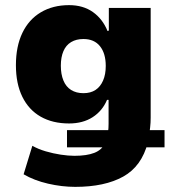

<svg xmlns="http://www.w3.org/2000/svg" viewBox="-20 -537 668 748"><path d="M273 191Q221 191 167 178.5Q113 166 72 142L106 31Q129 44 158 52.5Q187 61 216.5 65.5Q246 70 270 70Q318 70 347.5 58.5Q377 47 390 20L402 37H241V-30H417L401 -23Q402 -30 402.5 -38Q403 -46 403 -54V-148H397Q379 -105 341 -80.5Q303 -56 249 -56Q185 -56 138.5 -82.5Q92 -109 67 -160Q42 -211 42 -283Q42 -356 67 -408.5Q92 -461 139 -489Q186 -517 249 -517Q304 -517 342 -490Q380 -463 399 -416L404 -418V-506H567V-79Q567 -59 565 -41.5Q563 -24 561 -9L546 -30H621V37H534L556 18Q532 111 460 151Q388 191 273 191ZM305 -174Q333 -174 352 -186.5Q371 -199 381.5 -223Q392 -247 392 -280Q392 -329 369.5 -357Q347 -385 305 -385Q277 -385 257 -373Q237 -361 227 -337.5Q217 -314 217 -281Q217 -248 227 -223.5Q237 -199 257 -186.5Q277 -174 305 -174Z"/></svg>

Font: Nunito Sans 7pt SemiCondensed Black
Style: Regular
Weight: 900
Width: 4
Designer: Vernon Adams
Foundry: Vernon Adams
Version: Version 3.101;gftools[0.9.27]